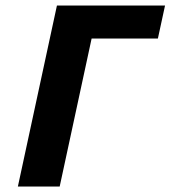

<svg xmlns="http://www.w3.org/2000/svg" viewBox="-20 -678 620 698"><path d="M45 0 187 -658H339L197 0ZM235 -538 261 -658H580L554 -538Z"/></svg>

Font: Ysabeau Office ExtraBold
Style: Italic
Weight: 800
Italic angle: -12°
Designer: Christian Thalmann (Catharsis Fonts)
Version: Version 2.001;gftools[0.9.30]; featfreeze: tnum,lnum,ss02